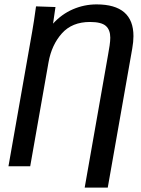

<svg xmlns="http://www.w3.org/2000/svg" viewBox="-20 -757 640 874"><path d="M144 -728 232.5 -725 221.5 -649.5Q260.5 -692.5 312 -714.8Q363.5 -737 419.5 -737Q587.5 -737 587.5 -592.5Q587.5 -567.5 582 -536L470.5 97H365.5L472 -508Q476 -529 479 -550Q482 -571 482 -585.5Q482 -621 461.8 -639Q441.5 -657 389.5 -657Q308 -657 261.5 -604.8Q215 -552.5 201 -474L117.5 0H18.5L126.5 -613Q134 -654.5 144 -728Z"/></svg>

Font: JuliaMono Italic
Style: Regular
Weight: 400
Italic angle: -9°
Monospace: yes
Designer: cormullion
Foundry: corm
Version: Version 0.049; ttfautohint (v1.8.4)